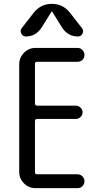

<svg xmlns="http://www.w3.org/2000/svg" viewBox="-20 -980 540 1000"><path d="M114.3 -790Q98.6 -790 90.8 -805.2Q83 -820.3 92.8 -833L154.3 -912.1Q191.4 -960 250 -960Q308.6 -960 345.7 -912.1L407.2 -833Q417 -820.3 409.7 -805.2Q402.3 -790 385.7 -790Q334 -790 303.7 -835.9L252 -918.9Q252 -919.9 250 -919.9Q248 -919.9 248 -918.9L196.3 -835.9Q166 -790 114.3 -790ZM165 0Q129.9 0 105 -24.9Q80.1 -49.8 80.1 -85V-644.5Q80.1 -679.7 105 -705.1Q129.9 -730.5 165 -730.5H383.8Q398.4 -730.5 409.2 -719.7Q419.9 -709 419.9 -693.8Q419.9 -678.7 409.7 -668.5Q399.4 -658.2 383.8 -658.2H172.9Q162.1 -658.2 162.1 -647.5V-441.4Q162.1 -430.7 172.9 -429.7H375Q388.7 -429.7 399.4 -419.4Q410.2 -409.2 410.2 -395Q410.2 -380.9 399.4 -370.6Q388.7 -360.4 375 -360.4H172.9Q162.1 -360.4 162.1 -348.6V-83Q162.1 -72.3 172.9 -72.3H383.8Q398.4 -72.3 409.2 -61.5Q419.9 -50.8 419.9 -36.1Q419.9 -21.5 409.7 -10.7Q399.4 0 383.8 0Z"/></svg>

Font: Rounded-X Mgen+ 1m regular
Style: Regular
Weight: 400
Designer: [Source Han Sans]
Ryoko NISHIZUKA  (kana & ideographs); Paul D. Hunt (Latin, Greek & Cyrillic); Wenlong ZHANG  (bopomofo
Version: Version 1.059.20150602